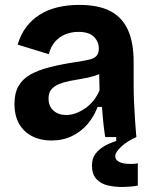

<svg xmlns="http://www.w3.org/2000/svg" viewBox="-20 -559 625 783"><path d="M189 14Q145 14 111 -3.5Q77 -21 58 -54Q39 -87 39 -136Q39 -179 55.5 -208Q72 -237 104 -255Q136 -273 183 -285Q230 -297 290 -306Q322 -311 342.5 -315.5Q363 -320 373 -330.5Q383 -341 383 -361Q383 -389 363 -409Q343 -429 300 -429Q271 -429 246.5 -419Q222 -409 204.5 -389Q187 -369 179 -338L52 -377Q64 -418 86.5 -448Q109 -478 141 -498.5Q173 -519 214 -529Q255 -539 303 -539Q380 -539 428.5 -514.5Q477 -490 501 -438.5Q525 -387 525 -306V-216Q525 -181 526.5 -145Q528 -109 530.5 -72.5Q533 -36 536 0H409Q405 -25 401.5 -57.5Q398 -90 396 -123H378Q364 -85 338 -54Q312 -23 274.5 -4.5Q237 14 189 14ZM250 -90Q269 -90 288.5 -97Q308 -104 326.5 -116.5Q345 -129 360.5 -148Q376 -167 386 -191L384 -275L407 -270Q389 -257 365 -249.5Q341 -242 315.5 -238Q290 -234 265 -229Q240 -224 220.5 -216Q201 -208 189.5 -194.5Q178 -181 178 -157Q178 -126 198 -108Q218 -90 250 -90ZM542 198Q514 203 482 203.5Q450 204 421 197.5Q392 191 373.5 171.5Q355 152 355 116Q355 87 369.5 68Q384 49 407 36Q430 23 454 16V-7H536V0Q498 17 474 39.5Q450 62 450 78Q450 91 461.5 98.5Q473 106 488.5 108Q504 110 519 109.5Q534 109 542 107Z"/></svg>

Font: Bricolage Grotesque
Style: Bold
Weight: 700
Designer: Mathieu Triay
Foundry: Atelier Triay
Version: Version 1.001;gftools[0.9.33.dev8+g029e19f]